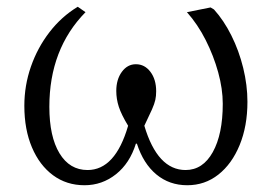

<svg xmlns="http://www.w3.org/2000/svg" viewBox="-20 -534 804 568"><path d="M230 14Q177 14 137 -15.5Q97 -45 74.5 -98Q52 -151 52 -221Q52 -281 71.5 -337Q91 -393 126.5 -439Q162 -485 210 -514L233 -498Q126 -389 126 -218Q126 -130 156 -80.5Q186 -31 239 -31Q321 -31 359 -162Q339 -195 331.5 -218Q324 -241 324 -265Q324 -299 340.5 -321.5Q357 -344 382 -344Q408 -344 425 -321.5Q442 -299 442 -264Q442 -250 439.5 -238.5Q437 -227 429.5 -210Q422 -193 407 -162Q446 -31 529 -31Q580 -31 609.5 -84Q639 -137 639 -227Q639 -271 625.5 -320Q612 -369 588.5 -415.5Q565 -462 533 -498L603 -512L613 -506Q642 -474 664.5 -429Q687 -384 699.5 -333Q712 -282 712 -233Q712 -161 689 -105Q666 -49 626 -17.5Q586 14 534 14Q481 14 442.5 -18Q404 -50 385 -109H382Q364 -51 323 -18.5Q282 14 230 14Z"/></svg>

Font: Literata 36pt Light
Style: Regular
Weight: 300
Designer: Latin by Veronika Burian and Jose Scaglione. Greek by Irene Vlachou. Cyrillic by Vera Evstafieva.
Foundry: TypeTogether
Version: Version 3.002